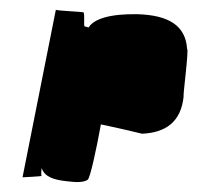

<svg xmlns="http://www.w3.org/2000/svg" viewBox="-20 -312 409 392"><path d="M26 50C26 50 68 48 65 47C64 47 64 40 65 31C71 49 89 55 116 58C138 61 152 60 159 55C164 52 177 -8 186 -58C225 -50 266 -40 270 -39C318 -41 350 -63 355 -116C353 -114 366 -212 362 -212C359 -260 324 -281 261 -283C206 -284 172 -274 161 -256L153 -258C150 -258 154 -286 150 -287C146 -288 98 -290 94 -292ZM75 -83V-84Z"/></svg>

Font: Arrow
Style: Ita
Weight: 400
Version: Version 0.23